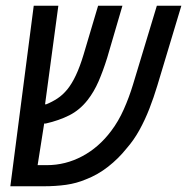

<svg xmlns="http://www.w3.org/2000/svg" viewBox="-20 -650 653 670"><path d="M16.1 0 97.7 -629.9H183.6L134.3 -264.2L123.5 -287.6Q127.9 -287.1 133.1 -286.4Q138.2 -285.6 141.6 -286.1Q162.1 -294.4 180.4 -306.4Q198.7 -318.4 214.8 -337.9Q231 -357.9 244.9 -387.5Q258.8 -417 271.5 -459L322.3 -629.9H407.2L354 -448.2Q339.8 -402.8 324 -366.2Q308.1 -329.6 285.6 -300.8Q258.3 -266.1 222.2 -247.8Q186 -229.5 139.2 -218.8Q132.3 -218.8 127.4 -218.8Q122.6 -218.8 116.7 -220.2Q110.8 -221.7 100.1 -226.6L140.6 -259.8L111.3 -73.7H143.6Q208.5 -73.7 266.8 -104.7Q325.2 -135.7 368.2 -193.4Q393.1 -226.1 411.9 -268.3Q430.7 -310.5 444.3 -355.5L527.3 -629.9H612.8L528.8 -350.6Q516.6 -310.1 501.2 -270.5Q485.8 -231 466.3 -195.8Q446.8 -160.6 421.9 -132.3Q393.6 -96.7 357.4 -68.4Q321.3 -40 279.3 -23.9Q247.1 -10.3 210.7 -5.1Q174.3 0 132.3 0Z"/></svg>

Font: Open Sans Condensed Medium
Style: Italic
Weight: 500
Width: 3
Italic angle: -12°
Designer: Monotype Design Team
Foundry: Monotype Imaging Inc.
Version: Version 3.000